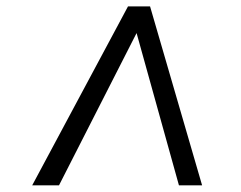

<svg xmlns="http://www.w3.org/2000/svg" viewBox="-20 -717 743 591"><path d="M79.1 -146.5 374 -697.3H441.9L602.1 -146.5H530.8L400.4 -615.2L161.6 -146.5Z"/></svg>

Font: Gelasio
Style: Bold Italic
Weight: 700
Italic angle: -8.5°
Designer: Eben Sorkin
Foundry: Eben Sorkin
Version: Version 1.008